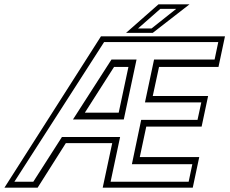

<svg xmlns="http://www.w3.org/2000/svg" viewBox="-80 -868 1066 888"><path d="M-59.5 0 387 -700H960.5L930.5 -558.5H655.5L626.5 -424H882.5L852.5 -282.5H596.5L566.5 -141.5H841.5L811.5 0H395L439 -206H224.5L94 0ZM-13.5 -27.5H74L206.5 -234.5H475.5L431.5 -27.5H792.5L809.5 -108.5H530L573 -313.5H833.5L851 -394.5H590.5L632.5 -592.5H912.5L929.5 -673.5H401.5ZM257.5 -315.5 435.5 -592.5H551.5L492.5 -315.5ZM312.5 -347H469L514 -558.5H447.5ZM503 -716 653 -848H796.5L626.5 -716ZM558.5 -736.5H621L735 -827H661.5Z"/></svg>

Font: Tourney Light
Style: Italic
Weight: 300
Italic angle: -12°
Version: Version 1.015